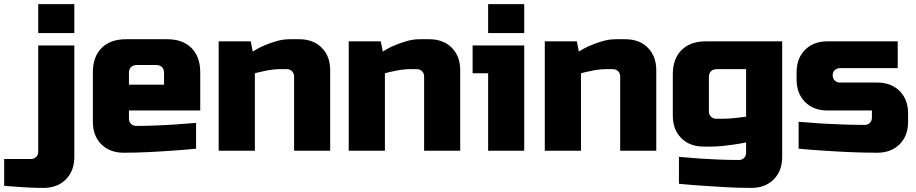

<svg xmlns="http://www.w3.org/2000/svg" viewBox="-110 -730 4438 930"><path d="M-89.8 40H40Q55.2 40 65.2 30Q75.2 20 75.2 4.9V-509.8H250V29.8Q250 97.7 209 138.9Q168 180.2 100.1 180.2Q65.9 180.2 32 178.5Q-2 176.8 -28.8 174.8Q-61 172.9 -89.8 169.9ZM75.2 -569.8V-710H250V-569.8Z M339.8 -140.1V-379.9Q339.8 -455.1 382.3 -497.6Q424.8 -540 500 -540H699.7Q774.9 -540 817.4 -497.6Q859.9 -455.1 859.9 -379.9V-194.8H514.6V-154.8Q514.6 -139.6 524.7 -129.9Q534.7 -120.1 549.8 -120.1Q592.8 -120.1 643.3 -122.1Q693.8 -124 737.8 -127Q788.6 -130.9 839.8 -134.8V-9.8Q781.7 -3.9 720.7 0Q668.9 3.9 607.9 6.8Q546.9 9.8 489.7 9.8Q421.9 9.8 380.9 -31Q339.8 -71.8 339.8 -140.1ZM514.6 -319.8H684.6V-375Q684.6 -415 645 -415H554.7Q514.6 -415 514.6 -375Z M949.2 0V-529.8H1104.5L1114.3 -480Q1140.1 -497.1 1170.4 -509.8Q1196.3 -521 1228.3 -530.5Q1260.3 -540 1294.4 -540H1339.4Q1407.2 -540 1448.2 -499Q1489.3 -458 1489.3 -390.1V0H1314.5V-359.9Q1314.5 -375 1304.4 -385Q1294.4 -395 1279.3 -395H1244.6Q1225.6 -395 1204.6 -392.1Q1183.6 -389.2 1165.5 -384.8Q1144.5 -380.9 1124.5 -375V0Z M1579.1 0V-529.8H1734.4L1744.1 -480Q1770 -497.1 1800.3 -509.8Q1826.2 -521 1858.2 -530.5Q1890.1 -540 1924.3 -540H1969.2Q2037.1 -540 2078.1 -499Q2119.1 -458 2119.1 -390.1V0H1944.3V-359.9Q1944.3 -375 1934.3 -385Q1924.3 -395 1909.2 -395H1874.5Q1855.5 -395 1834.5 -392.1Q1813.5 -389.2 1795.4 -384.8Q1774.4 -380.9 1754.4 -375V0Z M2179.2 -375V-509.8H2429.2V0H2254.4V-375ZM2254.4 -569.8V-710H2429.2V-569.8Z M2528.8 0V-529.8H2684.1L2693.8 -480Q2719.7 -497.1 2750 -509.8Q2775.9 -521 2807.9 -530.5Q2839.8 -540 2874 -540H2918.9Q2986.8 -540 3027.8 -499Q3068.8 -458 3068.8 -390.1V0H2894V-359.9Q2894 -375 2884 -385Q2874 -395 2858.9 -395H2824.2Q2805.2 -395 2784.2 -392.1Q2763.2 -389.2 2745.1 -384.8Q2724.1 -380.9 2704.1 -375V0Z M3148.9 -169.9V-370.1Q3148.9 -445.3 3191.4 -487.5Q3233.9 -529.8 3309.1 -529.8H3678.7V29.8Q3678.7 97.7 3637.7 138.9Q3596.7 180.2 3528.8 180.2Q3471.7 180.2 3410.9 177Q3350.1 173.8 3297.9 169.9Q3236.8 166 3178.7 160.2V29.8Q3229.5 33.7 3280.8 38.1Q3324.7 41 3374.8 43Q3424.8 44.9 3468.8 44.9Q3483.9 44.9 3493.9 34.9Q3503.9 24.9 3503.9 9.8V-40Q3475.1 -34.2 3444.8 -29.8Q3418.9 -25.9 3389.4 -22.9Q3359.9 -20 3334 -20H3298.8Q3231 -20 3189.9 -61Q3148.9 -102.1 3148.9 -169.9ZM3323.7 -189.9Q3323.7 -174.8 3333.7 -164.8Q3343.8 -154.8 3358.9 -154.8H3383.8Q3407.7 -154.8 3429.2 -156.5Q3450.7 -158.2 3467.8 -160.2Q3486.8 -162.1 3503.9 -165V-395H3363.8Q3323.7 -395 3323.7 -355Z M3748.5 -345.2V-379.9Q3748.5 -447.8 3789.6 -488.8Q3830.6 -529.8 3898.4 -529.8H4238.3V-399.9H3958.5Q3943.4 -399.9 3933.3 -390.1Q3923.3 -380.4 3923.3 -365.2Q3923.3 -350.1 3933.3 -340.1Q3943.4 -330.1 3958.5 -330.1H4138.7Q4206.5 -330.1 4247.6 -289.1Q4288.6 -248 4288.6 -180.2V-140.1Q4288.6 -72.3 4247.6 -31.2Q4206.5 9.8 4138.7 9.8Q4074.7 9.8 4007.6 6.8Q3940.4 3.9 3884.3 0Q3819.3 -3.9 3758.3 -9.8V-140.1Q3812.5 -136.2 3867.7 -131.8Q3915.5 -128.9 3971.4 -127Q4027.3 -125 4078.6 -125Q4093.8 -125 4103.5 -135Q4113.3 -145 4113.3 -160.2V-194.8H3898.4Q3830.6 -194.8 3789.6 -235.8Q3748.5 -276.9 3748.5 -345.2Z"/></svg>

Font: Russo One
Style: Regular
Weight: 400
Designer: Jovanny lemonad
Foundry: Jovanny Lemonad
Version: Version 1.000